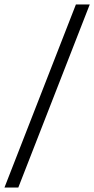

<svg xmlns="http://www.w3.org/2000/svg" viewBox="-66 -770 422 860"><path d="M274 -750H336L16 70H-46Z"/></svg>

Font: Bellota
Style: Italic
Weight: 400
Italic angle: -7.5°
Designer: Kemie Guaida
Foundry: Kemie Guaida
Version: Version 4.001